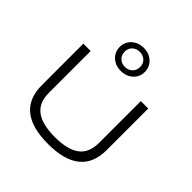

<svg xmlns="http://www.w3.org/2000/svg" viewBox="-249 -1210 1427 1427"><g transform="rotate(45 464.5 -496.5)"><path d="M465 8Q294 8 208.5 -61Q123 -130 123 -268V-705H200V-266Q200 -161 266 -112.5Q332 -64 464 -64Q596 -64 661.5 -112.5Q727 -161 727 -266V-705H805V-268Q805 -130 719.5 -61Q634 8 465 8ZM463 -758Q424 -758 394.5 -774Q365 -790 348 -817Q331 -844 331 -879Q331 -914 348 -941.5Q365 -969 395 -985Q425 -1001 463 -1001Q502 -1001 531.5 -985Q561 -969 578 -941.5Q595 -914 595 -879Q595 -844 578 -817Q561 -790 531 -774Q501 -758 463 -758ZM463 -801Q498 -801 521 -823Q544 -845 544 -881Q544 -916 521 -937.5Q498 -959 463 -959Q428 -959 405 -937.5Q382 -916 382 -881Q382 -845 405 -823Q428 -801 463 -801Z"/></g></svg>

Font: Nunito Sans 7pt Expanded Light
Style: Regular
Weight: 300
Width: 7
Designer: Vernon Adams
Foundry: Vernon Adams
Version: Version 3.101;gftools[0.9.27]